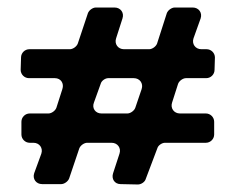

<svg xmlns="http://www.w3.org/2000/svg" viewBox="-20 -579 627 511"><path d="M146 -342 130 -292C127 -284 117 -277 109 -277H59C47 -277 37 -267 37 -255V-221C37 -209 47 -199 59 -199H69C85 -199 95 -185 90 -170L71 -118C66 -103 76 -89 92 -89H143C151 -89 161 -96 164 -104L191 -184C194 -192 204 -199 212 -199H277C293 -199 303 -185 298 -170L281 -118C276 -103 285 -89 301 -89L347 -88C356 -88 366 -95 368 -103L399 -185C401 -192 411 -199 419 -199H528C540 -199 550 -209 550 -221V-255C550 -267 540 -277 528 -277H459C443 -277 433 -291 438 -306L454 -356C457 -364 467 -371 475 -371H529C541 -371 551 -381 551 -393L552 -426C552 -438 542 -448 530 -448H516C500 -448 490 -462 495 -477L514 -530C519 -545 509 -559 493 -559H445C437 -559 427 -552 424 -544L398 -463C395 -455 385 -448 377 -448H310C294 -448 284 -462 289 -477L306 -530C311 -545 301 -559 285 -559H235C227 -559 217 -552 214 -544L187 -463C184 -455 174 -448 166 -448H58C46 -448 36 -438 36 -426L35 -393C35 -381 45 -371 57 -371H126C142 -371 151 -357 146 -342ZM357 -342 340 -292C337 -284 327 -277 319 -277H250C234 -277 224 -291 230 -306L248 -356C250 -364 260 -371 268 -371H336C352 -371 362 -357 357 -342Z"/></svg>

Font: DIN Rundschrift
Style: Mittel
Weight: 400
Version: Version 1.027